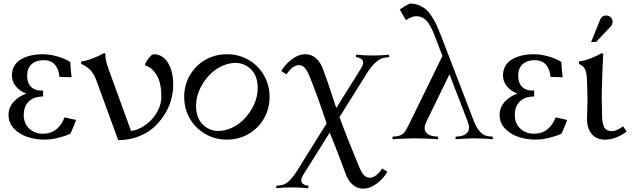

<svg xmlns="http://www.w3.org/2000/svg" viewBox="-20 -804 3676 1109"><path d="M132.3 -263.7Q95.2 -276.9 72 -304.9Q48.8 -333 48.8 -368.2Q48.8 -400.4 63.7 -424.8Q78.6 -449.2 104.2 -463.1Q129.9 -477.1 160.6 -483.9Q191.4 -490.7 226.1 -490.7Q266.6 -490.7 310.5 -478.3Q354.5 -465.8 385.7 -446.3Q388.7 -394 393.6 -357.9L323.2 -359.9Q319.3 -406.2 296.1 -431.4Q272.9 -456.5 231.9 -456.5Q188.5 -456.5 162.6 -433.3Q136.7 -410.2 136.7 -367.7Q136.7 -324.2 160.2 -301.5Q183.6 -278.8 229 -280.8V-246.6Q176.3 -246.6 146.7 -218.5Q117.2 -190.4 117.2 -139.2Q117.2 -91.3 148.4 -61.5Q179.7 -31.7 228.5 -31.7Q274.4 -31.7 305.9 -57.6Q337.4 -83.5 352.5 -126L419.4 -111.3Q411.6 -86.4 386.7 -31.2Q358.4 -18.6 316.7 -8.1Q274.9 2.4 237.8 2.4Q185.5 2.4 139.2 -12.7Q92.8 -27.8 61 -61Q29.3 -94.2 29.3 -139.2Q29.3 -182.6 58.1 -215.1Q86.9 -247.6 132.3 -263.7Z M662.6 5.4 537.1 -338.4Q522.5 -378.9 500.7 -400.6Q479 -422.4 448.7 -434.6V-449.2Q478 -452.1 515.4 -466.6Q552.7 -481 582 -498L588.9 -490.7Q588.4 -482.9 589.1 -474.6Q589.8 -466.3 592 -456.1Q594.2 -445.8 596.2 -438.5Q598.1 -431.2 602.5 -418.2Q606.9 -405.3 609.1 -398.9Q611.3 -392.6 617.2 -377Q623 -361.3 625 -355.5L736.8 -47.9Q767.1 -50.8 798.8 -68.8Q830.6 -86.9 855.5 -113.3Q880.4 -139.6 896.2 -174.6Q912.1 -209.5 912.1 -243.2Q912.1 -323.7 886.2 -368.2Q860.4 -412.6 818.4 -426.8V-434.6Q825.7 -451.2 841.6 -470.9Q857.4 -490.7 868.2 -490.7Q918.9 -490.7 949.7 -442.1Q980.5 -393.6 980.5 -313.5Q980.5 -269 967.5 -224.4Q954.6 -179.7 927.7 -138.2Q900.9 -96.7 864 -64.7Q827.1 -32.7 774.9 -13.7Q722.7 5.4 662.6 5.4Z M1075.9 -120.4Q1043.9 -176.8 1043.9 -244.1Q1043.9 -311.5 1075.9 -367.9Q1107.9 -424.3 1164.6 -457.5Q1221.2 -490.7 1290.5 -490.7Q1359.9 -490.7 1416.5 -457.5Q1473.1 -424.3 1505.1 -367.9Q1537.1 -311.5 1537.1 -244.1Q1537.1 -176.8 1505.1 -120.4Q1473.1 -64 1416.5 -30.8Q1359.9 2.4 1290.5 2.4Q1221.2 2.4 1164.6 -30.8Q1107.9 -64 1075.9 -120.4ZM1160.6 -335Q1110.4 -263.2 1112.5 -185.5Q1114.7 -107.9 1168.5 -70.3Q1222.2 -32.7 1296.1 -56.9Q1370.1 -81.1 1420.4 -153.3Q1470.7 -225.1 1468.5 -302.7Q1466.3 -380.4 1412.6 -418Q1358.9 -455.6 1284.9 -431.4Q1210.9 -407.2 1160.6 -335Z M1663.6 278.3Q1621.6 278.3 1576.2 283.2V268.6L1597.2 266.6Q1626 264.2 1648.9 242.2Q1671.9 220.2 1695.3 183.1L1866.7 -91.3Q1814 -249.5 1769 -360.8Q1755.4 -395.5 1740.7 -411.6Q1726.1 -427.7 1707 -427.7Q1669.9 -427.7 1634.3 -374L1604.5 -393.6Q1625.5 -430.7 1664.6 -460.7Q1703.6 -490.7 1744.6 -490.7Q1778.3 -490.7 1804 -468.5Q1829.6 -446.3 1843.3 -410.2Q1860.4 -365.7 1873 -328.9Q1885.7 -292 1898.9 -250.5Q1912.1 -209 1922.4 -180.2L2064.9 -408.2Q2084.5 -439 2074.2 -455.1Q2064.9 -470.7 2040 -473.1L2036.6 -473.6V-488.3Q2085.4 -483.4 2137.2 -483.4Q2182.1 -483.4 2227.5 -488.3V-473.6L2206.5 -471.7Q2179.2 -469.2 2152.6 -446.3Q2126 -423.3 2104 -388.2L1940.9 -127.9Q1983.4 -11.2 2052.7 155.8Q2066.9 190.9 2081.3 206.8Q2095.7 222.7 2114.7 222.7Q2151.9 222.7 2187.5 168.9L2217.3 188.5Q2196.3 225.6 2157.2 255.6Q2118.2 285.6 2077.1 285.6Q2043.5 285.6 2017.8 263.4Q1992.2 241.2 1978.5 205.1Q1966.8 174.3 1952.4 135.7Q1938 97.2 1926.3 66.7Q1914.6 36.1 1899.4 -1Q1893.1 -14.6 1884.8 -38.6L1731.9 205.6Q1713.9 233.9 1723.1 250Q1733.4 265.6 1757.8 268.1L1761.2 268.6V283.2Q1712.4 278.3 1663.6 278.3Z M2324.7 -687.5 2288.6 -749Q2324.2 -773.4 2347.2 -783.7Q2377 -783.7 2401.9 -772.9Q2426.8 -762.2 2443.6 -746.8Q2460.4 -731.4 2476.8 -704.8Q2493.2 -678.2 2503.2 -656.2Q2513.2 -634.3 2526.4 -600.1L2718.8 -100.1Q2731.9 -64.9 2756.3 -39.6Q2775.9 -19 2804.7 -16.6L2826.7 -14.6V0Q2762.7 -4.9 2718.8 -4.9Q2687.5 -4.9 2611.3 0V-14.6L2632.3 -16.6Q2664.6 -19.5 2680.2 -39.6Q2697.3 -60.5 2682.1 -100.1L2576.2 -375L2442.4 -100.1Q2423.8 -62 2440.9 -39.6Q2457 -19.5 2489.3 -16.6L2510.3 -14.6V0Q2428.7 -4.9 2373.5 -4.9Q2328.6 -4.9 2247.1 0V-14.6L2268.1 -16.6Q2300.3 -19.5 2315.9 -39.6Q2324.7 -50.3 2349.6 -100.1L2535.6 -481L2489.7 -600.1Q2466.8 -659.7 2442.9 -685.1Q2418.9 -710.4 2382.3 -710.4Q2359.9 -710.4 2324.7 -687.5Z M2968.8 -263.7Q2931.6 -276.9 2908.4 -304.9Q2885.3 -333 2885.3 -368.2Q2885.3 -400.4 2900.1 -424.8Q2915 -449.2 2940.7 -463.1Q2966.3 -477.1 2997.1 -483.9Q3027.8 -490.7 3062.5 -490.7Q3103 -490.7 3147 -478.3Q3190.9 -465.8 3222.2 -446.3Q3225.1 -394 3230 -357.9L3159.7 -359.9Q3155.8 -406.2 3132.6 -431.4Q3109.4 -456.5 3068.4 -456.5Q3024.9 -456.5 2999 -433.3Q2973.1 -410.2 2973.1 -367.7Q2973.1 -324.2 2996.6 -301.5Q3020 -278.8 3065.4 -280.8V-246.6Q3012.7 -246.6 2983.2 -218.5Q2953.6 -190.4 2953.6 -139.2Q2953.6 -91.3 2984.9 -61.5Q3016.1 -31.7 3064.9 -31.7Q3110.8 -31.7 3142.3 -57.6Q3173.8 -83.5 3189 -126L3255.9 -111.3Q3248 -86.4 3223.1 -31.2Q3194.8 -18.6 3153.1 -8.1Q3111.3 2.4 3074.2 2.4Q3022 2.4 2975.6 -12.7Q2929.2 -27.8 2897.5 -61Q2865.7 -94.2 2865.7 -139.2Q2865.7 -182.6 2894.5 -215.1Q2923.3 -247.6 2968.8 -263.7Z M3373.5 -224.6Q3373.5 -237.3 3373 -255.9Q3372.6 -274.4 3371.8 -298.8Q3371.1 -323.2 3370.6 -335.9Q3369.6 -379.9 3360.1 -402.1Q3350.6 -424.3 3324.2 -434.6V-449.2Q3353.5 -452.1 3390.9 -466.6Q3428.2 -481 3457.5 -498L3464.4 -490.7Q3460.4 -428.7 3458.5 -357.9Q3458 -344.2 3456.8 -301.3Q3455.6 -258.3 3455.6 -244.1Q3455.6 -206.1 3457.5 -134.8Q3459 -86.9 3471.4 -66.7Q3483.9 -46.4 3514.6 -46.4Q3541 -46.4 3578.6 -74.2L3599.6 -44.9Q3574.7 -24.4 3541.5 -11Q3508.3 2.4 3474.1 2.4Q3422.9 2.4 3396.7 -31.5Q3370.6 -65.4 3370.6 -115.2Q3370.6 -140.1 3372.1 -176.3Q3373.5 -212.4 3373.5 -224.6ZM3423.3 -561.5H3394.5L3446.8 -691.4Q3449.7 -698.7 3455.1 -704.1Q3465.3 -714.4 3481 -714.4Q3497.1 -714.4 3507.6 -704.1Q3518.1 -693.8 3518.1 -678.2Q3518.1 -662.1 3509.8 -653.8Z"/></svg>

Font: Flanker
Style: Regular
Weight: 400
Designer: Flanker
Foundry: Flanker
Version: Version 2.027